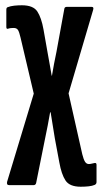

<svg xmlns="http://www.w3.org/2000/svg" viewBox="-20 -517 386 728"><path d="M286 191Q244 191 228.5 167.5Q213 144 205 99L188 8Q184 -17 180 -41.5Q176 -66 172 -91H170Q166 -66 161 -41.5Q156 -17 151 8L117 177Q115 185 107 185H15Q4 185 7 172L108 -162L58 -374Q53 -396 48 -403.5Q43 -411 32 -411Q27 -411 21.5 -410.5Q16 -410 10 -408Q4 -406 4 -415V-480Q4 -489 10 -490Q20 -494 34 -495.5Q48 -497 63 -497Q106 -497 121.5 -473.5Q137 -450 145 -405L160 -320Q164 -298 168 -275.5Q172 -253 176 -230H177Q181 -253 185 -275.5Q189 -298 194 -320L224 -484Q225 -491 234 -491H327Q337 -491 333 -479L240 -163L292 68Q297 88 302.5 96.5Q308 105 317 105Q322 105 327.5 103.5Q333 102 339 101Q346 100 346 108V173Q346 181 339 184Q330 188 316 189.5Q302 191 286 191Z"/></svg>

Font: Sofia Sans Extra Condensed
Style: Bold
Weight: 700
Designer: Botio Nikoltchev, Ani Petrova
Foundry: lettersoup
Version: Version 4.101